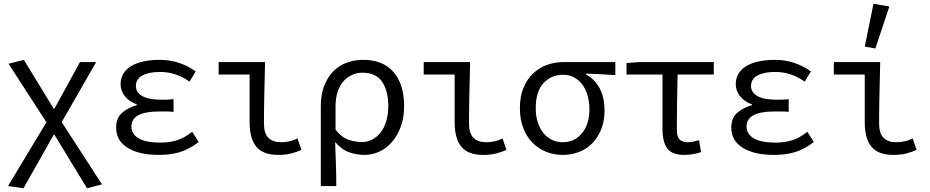

<svg xmlns="http://www.w3.org/2000/svg" viewBox="-20 -819 4990 1030"><path d="M23 179 106 191 268 -96H272L447 191L527 170L311 -164L496 -486H409L272 -236H268L108 -498L26 -477L229 -163Z M714 -255Q668 -242 635.5 -214.5Q603 -187 603 -134Q603 -65 664 -26.5Q725 12 832 12Q894 12 943.5 -2.5Q993 -17 1046 -57L1011 -112Q967 -77 926.5 -65.5Q886 -54 841 -54Q762 -54 723.5 -77Q685 -100 685 -141Q685 -221 835 -221Q853 -221 871.5 -221Q890 -221 911 -219V-287Q893 -285 878.5 -284.5Q864 -284 850 -284Q776 -284 742.5 -304Q709 -324 709 -357Q709 -395 743.5 -414Q778 -433 839 -433Q924 -433 997 -381L1030 -436Q988 -466 939.5 -482Q891 -498 837 -498Q791 -498 752.5 -490Q714 -482 686 -466Q658 -450 642.5 -425Q627 -400 627 -367Q627 -333 649 -304Q671 -275 714 -259Z M1319 -163Q1319 -76 1355 -32Q1391 12 1472 12Q1512 12 1541.5 4.5Q1571 -3 1597 -15L1576 -76Q1553 -65 1531 -60.5Q1509 -56 1490 -56Q1443 -56 1419.5 -80Q1396 -104 1396 -157Q1396 -229 1398 -316.5Q1400 -404 1402 -486H1153V-419H1319Z M1784 179Q1784 147 1783.5 118Q1783 89 1782 61Q1781 33 1780 4.5Q1779 -24 1778 -57Q1813 -16 1853.5 -2Q1894 12 1936 12Q1977 12 2015 -5.5Q2053 -23 2082.5 -57Q2112 -91 2130 -139.5Q2148 -188 2148 -250Q2148 -366 2091.5 -432Q2035 -498 1927 -498Q1881 -498 1839.5 -482.5Q1798 -467 1767.5 -436Q1737 -405 1719 -358Q1701 -311 1701 -248V179ZM1780 -247Q1780 -293 1791.5 -327Q1803 -361 1823 -383.5Q1843 -406 1869 -417.5Q1895 -429 1924 -429Q1998 -429 2030.5 -379.5Q2063 -330 2063 -250Q2063 -205 2052 -169Q2041 -133 2022 -108.5Q2003 -84 1977 -70.5Q1951 -57 1922 -57Q1888 -57 1851.5 -68.5Q1815 -80 1780 -123Z M2419 -163Q2419 -76 2455 -32Q2491 12 2572 12Q2612 12 2641.5 4.5Q2671 -3 2697 -15L2676 -76Q2653 -65 2631 -60.5Q2609 -56 2590 -56Q2543 -56 2519.5 -80Q2496 -104 2496 -157Q2496 -229 2498 -316.5Q2500 -404 2502 -486H2253V-419H2419Z M3003 -486Q2957 -486 2915 -471Q2873 -456 2840.5 -425.5Q2808 -395 2788.5 -348.5Q2769 -302 2769 -238Q2769 -178 2787.5 -131Q2806 -84 2837.5 -52.5Q2869 -21 2910.5 -4.5Q2952 12 2999 12Q3046 12 3087 -4Q3128 -20 3158 -51Q3188 -82 3205.5 -126Q3223 -170 3223 -227Q3223 -296 3197 -345Q3171 -394 3123 -420V-424Q3165 -423 3201.5 -421Q3238 -419 3281 -416V-486ZM2854 -238Q2854 -329 2896 -373.5Q2938 -418 3001 -418Q3035 -418 3061.5 -403Q3088 -388 3106 -362.5Q3124 -337 3133 -303.5Q3142 -270 3142 -234Q3142 -152 3102 -104Q3062 -56 2999 -56Q2968 -56 2941.5 -68.5Q2915 -81 2895.5 -105Q2876 -129 2865 -162.5Q2854 -196 2854 -238Z M3534 -127Q3534 -58 3559.5 -23Q3585 12 3651 12Q3677 12 3700.5 7.5Q3724 3 3741 -3L3730 -67Q3713 -62 3698.5 -59Q3684 -56 3669 -56Q3640 -56 3625.5 -71Q3611 -86 3611 -121Q3611 -190 3612 -265.5Q3613 -341 3615 -419H3809V-486H3411L3341 -481V-419H3534Z M4014 -255Q3968 -242 3935.5 -214.5Q3903 -187 3903 -134Q3903 -65 3964 -26.5Q4025 12 4132 12Q4194 12 4243.5 -2.5Q4293 -17 4346 -57L4311 -112Q4267 -77 4226.5 -65.5Q4186 -54 4141 -54Q4062 -54 4023.5 -77Q3985 -100 3985 -141Q3985 -221 4135 -221Q4153 -221 4171.5 -221Q4190 -221 4211 -219V-287Q4193 -285 4178.5 -284.5Q4164 -284 4150 -284Q4076 -284 4042.5 -304Q4009 -324 4009 -357Q4009 -395 4043.5 -414Q4078 -433 4139 -433Q4224 -433 4297 -381L4330 -436Q4288 -466 4239.5 -482Q4191 -498 4137 -498Q4091 -498 4052.5 -490Q4014 -482 3986 -466Q3958 -450 3942.5 -425Q3927 -400 3927 -367Q3927 -333 3949 -304Q3971 -275 4014 -259Z M4619 -163Q4619 -76 4655 -32Q4691 12 4772 12Q4812 12 4841.5 4.5Q4871 -3 4897 -15L4876 -76Q4853 -65 4831 -60.5Q4809 -56 4790 -56Q4743 -56 4719.5 -80Q4696 -104 4696 -157Q4696 -229 4698 -316.5Q4700 -404 4702 -486H4453V-419H4619ZM4619 -569 4676 -559 4751 -784 4666 -799Z"/></svg>

Font: Codetta
Style: Regular
Weight: 400
Italic angle: -11°
Designer: Ulrich Proeller
Foundry: PROSA GmbH
Version: Version 2.00;September 29, 2018;FontCreator 11.5.0.2427 64-b